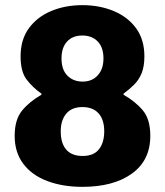

<svg xmlns="http://www.w3.org/2000/svg" viewBox="-20 -716 640 746"><path d="M300 10Q224 10 164 -12.5Q104 -35 70.5 -79.5Q37 -124 37 -188Q37 -251 65.5 -286Q94 -321 141 -348V-352Q106 -377 83 -407.5Q60 -438 60 -497Q60 -562 92 -606Q124 -650 178.5 -673Q233 -696 300 -696Q367 -696 422 -673Q477 -650 509 -606Q541 -562 541 -497Q541 -458 530.5 -432Q520 -406 501.5 -387.5Q483 -369 460 -352V-348Q507 -321 535.5 -286.5Q564 -252 564 -188Q564 -93 492.5 -41.5Q421 10 300 10ZM301 -110Q344 -110 364.5 -136Q385 -162 385 -206Q385 -251 363 -275.5Q341 -300 300 -300Q259 -300 237.5 -274.5Q216 -249 216 -206Q216 -159 237.5 -134.5Q259 -110 301 -110ZM301 -399Q338 -399 360 -423.5Q382 -448 382 -489Q382 -532 359.5 -555Q337 -578 300 -578Q262 -578 240.5 -554.5Q219 -531 219 -489Q219 -445 242 -422Q265 -399 301 -399Z"/></svg>

Font: Chivo Mono ExtraBold
Style: Regular
Weight: 800
Monospace: yes
Designer: Hector Gatti
Foundry: Omnibus-Type
Version: Version 1.008